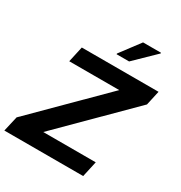

<svg xmlns="http://www.w3.org/2000/svg" viewBox="-210 -1050 1123 1194"><g transform="rotate(30 351.0 -453.0)"><path d="M-4 0 21 -109 489 -575H130L155 -688H706L683 -584L210 -113H587L562 0ZM363 -760V-765L469 -906H598V-901L453 -760Z"/></g></svg>

Font: Saira SemiExpanded SemiBold
Style: Italic
Weight: 600
Width: 6
Italic angle: -12°
Designer: Hector Gatti with collaboration of the Omnibus-Type team
Foundry: Omnibus-Type
Version: Version 1.101